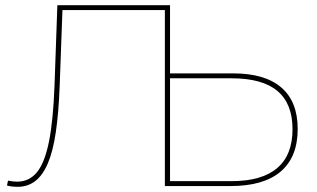

<svg xmlns="http://www.w3.org/2000/svg" viewBox="-20 -720 1225 743"><path d="M48 3Q38 3 28.5 2Q19 1 7 -2L11 -21Q30 -17 46 -17Q93 -17 123 -53.5Q153 -90 169.5 -172Q186 -254 191 -390L202 -700H638V0H618V-690L627 -681H213L222 -690L211 -389Q207 -283 196 -208.5Q185 -134 165 -87.5Q145 -41 116 -19Q87 3 48 3ZM618 0V-700H638V-436H883Q1005 -436 1068.5 -381.5Q1132 -327 1132 -221Q1132 -112 1066 -56Q1000 0 872 0ZM638 -19H876Q993 -19 1052.5 -69.5Q1112 -120 1112 -220Q1112 -319 1053.5 -368Q995 -417 876 -417H638Z"/></svg>

Font: Montserrat Thin
Style: Regular
Weight: 100
Designer: Julieta Ulanovsky
Foundry: Julieta Ulanovsky
Version: Version 9.000